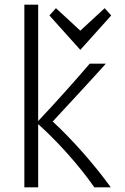

<svg xmlns="http://www.w3.org/2000/svg" viewBox="-20 -800 535 820"><path d="M84 -780V0H143V-270C222 -199 313 -100 383 0H453C385 -95 287 -206 205 -281C276 -358 365 -453 432 -528H363C301 -455 213 -357 143 -283V-780ZM323 -587 455 -734 427 -765 323 -669 219 -765 191 -734Z"/></svg>

Font: Repo Light
Style: Regular
Weight: 300
Designer: Stefan Peev
Foundry: Context Ltd
Version: Version 001.502